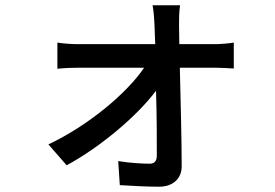

<svg xmlns="http://www.w3.org/2000/svg" viewBox="-20 -636 1040 726"><path d="M658 -469 657 -542C657 -566 657 -593 661 -616H557C566 -564 564 -520 567 -469H278C253 -469 220 -471 197 -475V-376C224 -379 253 -380 280 -380H525C458 -281 310 -159 163 -90L232 -11C360 -80 500 -199 570 -293C573 -197 573 -105 573 -48C573 -27 564 -17 546 -17C518 -17 467 -20 427 -27L433 64C475 67 539 70 582 70C633 70 667 40 667 -7C667 -105 663 -256 660 -380H794C814 -380 844 -378 864 -377V-475C848 -472 814 -469 791 -469Z"/></svg>

Font: Spoqa Han Sans Neo Medium
Style: Regular
Weight: 500
Designer: [Spoqa Han Sans Neo] Dong-huui Kim  Younghwa Kang  Yujin Lee  [Noto Sans] Ryoko NISHIZUKA  (kana & ideographs); Paul D. 
Foundry: Spoqa (http://www.spoqa-han-sans.com)
Version: Version 1.000